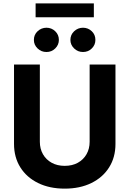

<svg xmlns="http://www.w3.org/2000/svg" viewBox="-20 -1111 769 1141"><path d="M512.7 -727.5H666.2V-255.9Q666.2 -176.2 628.5 -116.4Q590.8 -56.5 522.9 -23.3Q455.1 10 364.6 10Q274.2 10 206.4 -23.3Q138.6 -56.5 100.9 -116.4Q63.3 -176.2 63.3 -255.9V-727.5H216.8V-268.6Q216.8 -226.8 235.3 -194.5Q253.7 -162.2 287 -143.8Q320.2 -125.4 364.6 -125.4Q409.4 -125.4 442.6 -143.8Q475.8 -162.2 494.2 -194.5Q512.7 -226.8 512.7 -268.6ZM256.2 -802Q225.3 -801.8 203.3 -823.2Q181.2 -844.6 181.4 -873.8Q181.2 -904.4 203.3 -925.2Q225.3 -946 256.2 -946.3Q286.8 -946 308.3 -925.2Q329.9 -904.4 329.9 -873.8Q329.9 -844.6 308.3 -823.2Q286.8 -801.8 256.2 -802ZM473.2 -802Q442.6 -801.8 420.5 -823.2Q398.4 -844.6 398.4 -873.8Q398.4 -904.4 420.5 -925.2Q442.6 -946 473.2 -946.3Q504.1 -946 525.6 -925.2Q547.1 -904.4 546.9 -873.8Q547.1 -844.6 525.6 -823.2Q504.1 -801.8 473.2 -802ZM537.7 -1090.8V-1008.4H191.6V-1090.8Z"/></svg>

Font: Inter
Style: Regular
Weight: 400
Designer: Rasmus Andersson
Foundry: rsms
Version: Version 4.000;git-8c9346024